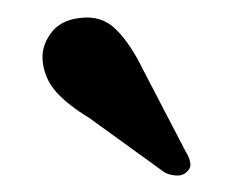

<svg xmlns="http://www.w3.org/2000/svg" viewBox="-20 -725 280 224"><path d="M147 -643.5 197 -547.5Q201 -541 202 -535Q203 -529 198 -524.5Q193.5 -520 186.2 -520.2Q179 -520.5 172.5 -523.5L84 -587.5Q60 -602 46.2 -617Q32.5 -632 30 -652Q27.5 -669.5 38.8 -685.5Q50 -701.5 73 -704Q98.5 -707.5 115.5 -690.5Q132.5 -673.5 147 -643.5Z"/></svg>

Font: Fraunces Medium
Style: Regular
Weight: 500
Version: Version 1.000;[b76b70a41]